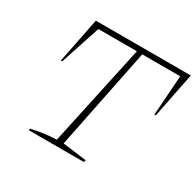

<svg xmlns="http://www.w3.org/2000/svg" viewBox="-141 -804 985 963"><g transform="rotate(30 351.0 -322.0)"><path d="M702 -644 650 -383H642L658 -614H438L320 -30L458 -12L455 0H136L137 -10Q172 -18 208 -23Q244 -28 281 -29L407 -614H184L108 -383H100L152 -644Z"/></g></svg>

Font: Piazzolla Thin
Style: Italic
Weight: 100
Italic angle: -11.3°
Designer: Juan Pablo del Peral
Foundry: Huerta Tipografica
Version: Version 1.330